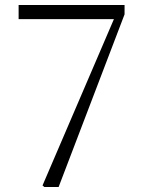

<svg xmlns="http://www.w3.org/2000/svg" viewBox="-20 -743 573 763"><path d="M156 0 149 -6 443 -691 436 -653V-667H54V-723H475V-686L213 0Z"/></svg>

Font: Noto Serif HK ExtraLight
Style: Regular
Weight: 200
Designer: Ryoko NISHIZUKA 西塚涼子 (kana & ideographs); Frank Grießhammer (Latin, Greek & Cyrillic); Wenlong ZHANG 张文龙 (bopomofo); San
Foundry: Adobe
Version: Version 2.002-H1;hotconv 1.1.0;makeotfexe 2.6.0